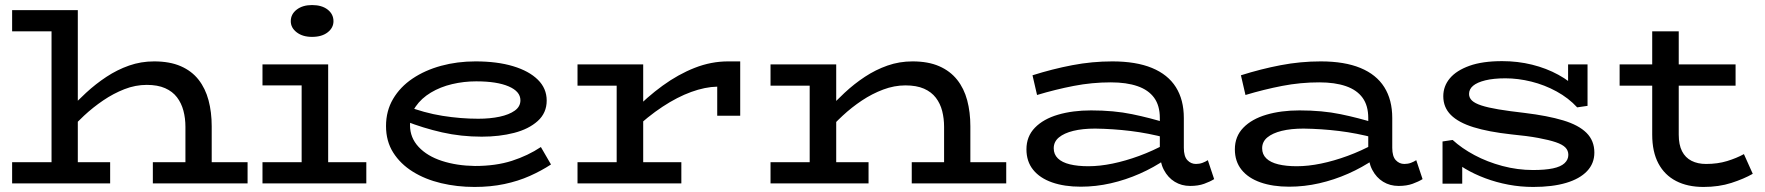

<svg xmlns="http://www.w3.org/2000/svg" viewBox="-20 -726 6985 760"><path d="M714 0V-224Q714 -258 706 -288Q698 -318 680.5 -341Q663 -364 633.5 -377Q604 -390 561 -390Q516 -390 472.5 -373Q429 -356 388.5 -328.5Q348 -301 312.5 -268Q277 -235 248 -202V-286Q282 -323 320.5 -358.5Q359 -394 401.5 -422Q444 -450 491 -466.5Q538 -483 590 -483Q652 -483 695.5 -464Q739 -445 766 -410.5Q793 -376 805.5 -329Q818 -282 818 -226V0ZM28 0V-84H416V0ZM585 0V-84H960V0ZM288 -686V0H184V-602H28V-686Z M1174 -24V-471H1279V-24ZM1019 0V-84H1430V0ZM1019 -388V-471H1254V-388ZM1215 -580Q1178 -580 1154.5 -598Q1131 -616 1131 -642Q1131 -670 1154.5 -688Q1178 -706 1215 -706Q1254 -706 1277 -688Q1300 -670 1300 -642Q1300 -616 1277 -598Q1254 -580 1215 -580Z M1858 14Q1789 14 1726 -1Q1663 -16 1614 -46.5Q1565 -77 1536.5 -122Q1508 -167 1508 -227Q1508 -287 1536 -334.5Q1564 -382 1613 -415Q1662 -448 1726 -465.5Q1790 -483 1862 -483Q1948 -483 2011 -464Q2074 -445 2109 -410.5Q2144 -376 2144 -328Q2144 -279 2108.5 -247Q2073 -215 2015 -200Q1957 -185 1887 -185Q1805 -185 1730 -202Q1655 -219 1584 -247V-308Q1659 -279 1731.5 -267.5Q1804 -256 1873 -256Q1920 -256 1957.5 -264Q1995 -272 2017.5 -288Q2040 -304 2040 -329Q2040 -364 1993.5 -384Q1947 -404 1865 -404Q1816 -404 1769.5 -393Q1723 -382 1685.5 -359.5Q1648 -337 1625.5 -304.5Q1603 -272 1603 -230Q1603 -181 1637 -144.5Q1671 -108 1729.5 -89Q1788 -70 1860 -69Q1943 -69 2006.5 -89.5Q2070 -110 2121 -144L2161 -75Q2123 -50 2077 -29.5Q2031 -9 1976.5 2.5Q1922 14 1858 14Z M2484 -208V-283Q2541 -342 2603 -387Q2665 -432 2730 -457.5Q2795 -483 2862 -483H2910V-268H2819V-383Q2771 -382 2716 -362Q2661 -342 2602.5 -303.5Q2544 -265 2484 -208ZM2266 0V-84H2677V0ZM2421 -24V-471H2526V-24ZM2266 -387V-471H2520V-387Z M3717 0V-224Q3717 -257 3709.5 -286.5Q3702 -316 3684.5 -339Q3667 -362 3637.5 -375Q3608 -388 3564 -388Q3520 -388 3476 -371.5Q3432 -355 3391.5 -328Q3351 -301 3315.5 -268Q3280 -235 3251 -201V-286Q3285 -323 3323 -358.5Q3361 -394 3403.5 -422Q3446 -450 3493 -466.5Q3540 -483 3592 -483Q3654 -483 3697.5 -464Q3741 -445 3768.5 -410.5Q3796 -376 3808.5 -329Q3821 -282 3821 -226V0ZM3030 0V-84H3418V0ZM3185 0V-471H3290V0ZM3030 -387V-471H3268V-387ZM3589 0V-84H3963V0Z M4691 10Q4657 10 4630 -6.5Q4603 -23 4587 -53.5Q4571 -84 4571 -125V-259Q4571 -308 4548.5 -339Q4526 -370 4482.5 -385Q4439 -400 4377 -400Q4303 -400 4230.5 -386Q4158 -372 4085 -350L4067 -428Q4146 -453 4224.5 -468Q4303 -483 4383 -483Q4477 -483 4540 -457Q4603 -431 4634.5 -381Q4666 -331 4666 -259V-141Q4666 -107 4680 -92Q4694 -77 4714 -77Q4728 -77 4740 -81.5Q4752 -86 4761 -92L4786 -17Q4770 -7 4746.5 1.5Q4723 10 4691 10ZM4258 13Q4193 13 4144.5 -4Q4096 -21 4069.5 -54Q4043 -87 4043 -135Q4043 -186 4076.5 -220.5Q4110 -255 4168 -272Q4226 -289 4299 -289Q4389 -289 4461.5 -274Q4534 -259 4597 -239V-180Q4525 -199 4455.5 -207.5Q4386 -216 4315 -217Q4265 -217 4228.5 -208Q4192 -199 4171.5 -182Q4151 -165 4151 -139Q4151 -115 4167.5 -99Q4184 -83 4215 -75.5Q4246 -68 4288 -68Q4333 -68 4384 -78.5Q4435 -89 4489.5 -109Q4544 -129 4597 -158L4595 -96Q4547 -63 4491.5 -38.5Q4436 -14 4377 -0.5Q4318 13 4258 13Z M5516 10Q5482 10 5455 -6.5Q5428 -23 5412 -53.5Q5396 -84 5396 -125V-259Q5396 -308 5373.5 -339Q5351 -370 5307.5 -385Q5264 -400 5202 -400Q5128 -400 5055.5 -386Q4983 -372 4910 -350L4892 -428Q4971 -453 5049.5 -468Q5128 -483 5208 -483Q5302 -483 5365 -457Q5428 -431 5459.5 -381Q5491 -331 5491 -259V-141Q5491 -107 5505 -92Q5519 -77 5539 -77Q5553 -77 5565 -81.5Q5577 -86 5586 -92L5611 -17Q5595 -7 5571.5 1.5Q5548 10 5516 10ZM5083 13Q5018 13 4969.5 -4Q4921 -21 4894.5 -54Q4868 -87 4868 -135Q4868 -186 4901.5 -220.5Q4935 -255 4993 -272Q5051 -289 5124 -289Q5214 -289 5286.5 -274Q5359 -259 5422 -239V-180Q5350 -199 5280.5 -207.5Q5211 -216 5140 -217Q5090 -217 5053.5 -208Q5017 -199 4996.5 -182Q4976 -165 4976 -139Q4976 -115 4992.5 -99Q5009 -83 5040 -75.5Q5071 -68 5113 -68Q5158 -68 5209 -78.5Q5260 -89 5314.5 -109Q5369 -129 5422 -158L5420 -96Q5372 -63 5316.5 -38.5Q5261 -14 5202 -0.5Q5143 13 5083 13Z M6049 14Q5999 14 5951 5Q5903 -4 5859 -20.5Q5815 -37 5779 -58.5Q5743 -80 5717 -107L5768 -117V1H5690V-166L5730 -172Q5766 -139 5816.5 -112Q5867 -85 5927 -69Q5987 -53 6048 -53Q6096 -53 6127 -59.5Q6158 -66 6173 -80Q6188 -94 6188 -113Q6188 -130 6176.5 -142Q6165 -154 6138.5 -163Q6112 -172 6069 -180Q6026 -188 5963 -194Q5872 -204 5812.5 -222.5Q5753 -241 5723 -271Q5693 -301 5693 -345Q5693 -385 5719 -416Q5745 -447 5796.5 -465.5Q5848 -484 5926 -484Q5988 -484 6044.5 -470Q6101 -456 6148.5 -430Q6196 -404 6232 -367L6187 -354V-471H6264V-307L6223 -301Q6189 -338 6141.5 -364Q6094 -390 6041.5 -403Q5989 -416 5939 -416Q5892 -416 5859.5 -408Q5827 -400 5811 -386.5Q5795 -373 5795 -354Q5795 -339 5806.5 -328Q5818 -317 5844 -308.5Q5870 -300 5912 -293Q5954 -286 6015 -279Q6106 -268 6167.5 -249.5Q6229 -231 6260 -200Q6291 -169 6291 -122Q6291 -79 6262 -48.5Q6233 -18 6179 -2Q6125 14 6049 14Z M6723 14Q6660 14 6614.5 -9.5Q6569 -33 6544.5 -79Q6520 -125 6520 -193V-602H6625V-193Q6625 -153 6638 -127.5Q6651 -102 6675.5 -89.5Q6700 -77 6733 -77Q6779 -77 6816.5 -88.5Q6854 -100 6883 -116L6918 -38Q6883 -18 6833.5 -2Q6784 14 6723 14ZM6391 -387V-471H6850V-387Z"/></svg>

Font: BioRhyme SemiExpanded
Style: Regular
Weight: 400
Width: 6
Designer: Aoife Mooney
Foundry: Aoife Mooney Type
Version: Version 1.600;gftools[0.9.33]